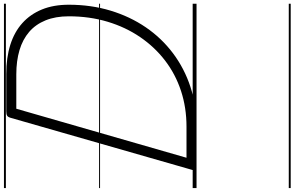

<svg xmlns="http://www.w3.org/2000/svg" viewBox="-286 -752 1526 995"><g transform="rotate(-90 477.5 -255.0)"><path d="M115 0Q87 0 93 -19L365 -967Q368 -977 375 -981.5Q382 -986 398 -986H591Q676 -986 742.5 -965Q809 -944 855 -902.5Q901 -861 925.5 -801Q950 -741 950 -662Q950 -547 919.5 -446Q889 -345 833 -263Q777 -181 698.5 -122Q620 -63 524 -31.5Q428 0 319 0ZM157 -52H318Q417 -52 503.5 -80.5Q590 -109 660.5 -163Q731 -217 782.5 -292.5Q834 -368 862 -461.5Q890 -555 890 -662Q890 -731 869 -782.5Q848 -834 809 -867.5Q770 -901 714.5 -917.5Q659 -934 589 -934H411ZM0 478H955V488H0ZM0 -20H955V0H0ZM0 -505H955V-500H0ZM0 -998H955V-988H0Z"/></g></svg>

Font: Playwrite AU SA Guides
Style: Regular
Weight: 400
Designer: Veronika Burian, José Scaglione
Foundry: TypeTogether
Version: Version 1.003